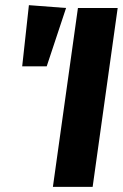

<svg xmlns="http://www.w3.org/2000/svg" viewBox="-20 -724 476 744"><path d="M436 -693 339 0H185L282 -693ZM92 -704 236 -693 161 -467H66Z"/></svg>

Font: Fira Sans Condensed
Style: Bold Italic
Weight: 700
Width: 3
Italic angle: -8°
Designer: Carrois Corporate & Edenspiekermann AG
Foundry: Carrois Corporate GbR & Edenspiekermann AG
Version: Version 4.203